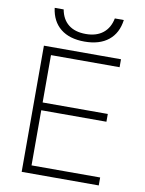

<svg xmlns="http://www.w3.org/2000/svg" viewBox="-101 -1023 828 1094"><g transform="rotate(10 313.0 -476.5)"><path d="M102 0V-730H548V-684H151V-410H528V-365H151V-46H548V0ZM325 -793Q238 -793 186.5 -834.5Q135 -876 125 -953H177Q187 -897 224.5 -867Q262 -837 325 -837Q386 -837 424 -867Q462 -897 473 -953H525Q515 -876 463.5 -834.5Q412 -793 325 -793Z"/></g></svg>

Font: M PLUS 1 Light
Style: Regular
Weight: 300
Designer: Coji Morishita
Foundry: UNDERFOREST DESIGN
Version: Version 1.001